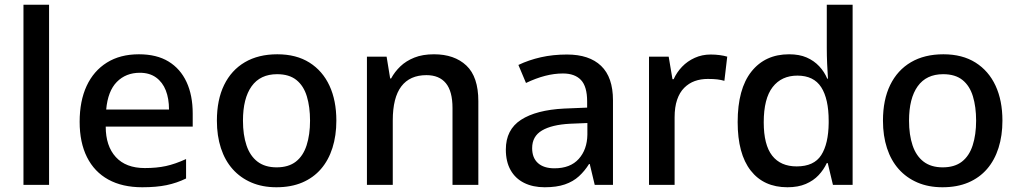

<svg xmlns="http://www.w3.org/2000/svg" viewBox="-20 -780 4300 810"><path d="M187 0H79V-760H187Z M566 -551Q641 -551 691 -520.5Q741 -490 767 -434Q793 -378 793 -301V-246H426Q426 -164 468.5 -117.5Q511 -71 591 -71Q641 -71 680 -79.5Q719 -88 765 -109V-27Q726 -8 683 1Q640 10 580 10Q496 10 437 -22.5Q378 -55 347 -117Q316 -179 316 -266Q316 -354 345.5 -417.5Q375 -481 431 -516Q487 -551 566 -551ZM570 -473Q511 -473 473 -434.5Q435 -396 428 -318H693Q693 -364 679.5 -398.5Q666 -433 638.5 -453Q611 -473 570 -473Z M1399 -271Q1399 -208 1382.5 -156Q1366 -104 1334 -67Q1302 -30 1255 -10Q1208 10 1146 10Q1087 10 1040.5 -10Q994 -30 961.5 -66.5Q929 -103 912 -155Q895 -207 895 -271Q895 -359 925.5 -421.5Q956 -484 1013 -517.5Q1070 -551 1150 -551Q1230 -551 1285.5 -516Q1341 -481 1370 -418.5Q1399 -356 1399 -271ZM1005 -271Q1005 -211 1020 -166.5Q1035 -122 1066.5 -98Q1098 -74 1147 -74Q1197 -74 1228 -98Q1259 -122 1273.5 -167Q1288 -212 1288 -271Q1288 -329 1274.5 -373.5Q1261 -418 1230.5 -442.5Q1200 -467 1149 -467Q1078 -467 1041.5 -416Q1005 -365 1005 -271Z M1811 -551Q1897 -551 1947.5 -503.5Q1998 -456 1998 -353V0H1889V-324Q1889 -395 1861 -429Q1833 -463 1779 -463Q1709 -463 1673 -415.5Q1637 -368 1637 -272V0H1528V-541H1611L1626 -449H1630Q1645 -477 1669 -500Q1693 -523 1728 -537Q1763 -551 1811 -551Z M2372 -550Q2466 -550 2516 -502Q2566 -454 2566 -357V0H2489L2468 -88H2465Q2447 -59 2422.5 -36.5Q2398 -14 2363 -2Q2328 10 2278 10Q2228 10 2191 -8.5Q2154 -27 2134 -62.5Q2114 -98 2114 -149Q2114 -233 2178 -274.5Q2242 -316 2360 -322L2457 -326V-352Q2457 -415 2431 -442.5Q2405 -470 2355 -470Q2318 -470 2279.5 -460Q2241 -450 2199 -430L2167 -506Q2211 -527 2262 -538.5Q2313 -550 2372 -550ZM2385 -258Q2308 -254 2266.5 -229.5Q2225 -205 2225 -155Q2225 -114 2249.5 -92Q2274 -70 2319 -70Q2386 -70 2421.5 -109.5Q2457 -149 2458 -212V-261Z M2978 -550Q2998 -550 3016.5 -547.5Q3035 -545 3048 -541L3036 -439Q3022 -443 3006.5 -445Q2991 -447 2966 -447Q2936 -447 2911 -438Q2886 -429 2866.5 -409.5Q2847 -390 2836.5 -359Q2826 -328 2826 -285V0H2718V-541H2801L2817 -446H2822Q2835 -475 2857.5 -498.5Q2880 -522 2911 -536Q2942 -550 2978 -550Z M3302 10Q3202 10 3147 -60.5Q3092 -131 3092 -265Q3092 -405 3150 -478Q3208 -551 3309 -551Q3352 -551 3383 -537.5Q3414 -524 3436 -500.5Q3458 -477 3470 -448H3473Q3471 -476 3469.5 -510.5Q3468 -545 3468 -578V-760H3577V0H3494L3472 -92H3468Q3455 -64 3433.5 -41Q3412 -18 3379.5 -4Q3347 10 3302 10ZM3341 -78Q3414 -78 3444.5 -125.5Q3475 -173 3476 -261V-270Q3476 -363 3444.5 -412Q3413 -461 3344 -461Q3277 -461 3239.5 -412.5Q3202 -364 3202 -264Q3202 -169 3237.5 -123.5Q3273 -78 3341 -78Z M4209 -271Q4209 -208 4192.5 -156Q4176 -104 4144 -67Q4112 -30 4065 -10Q4018 10 3956 10Q3897 10 3850.5 -10Q3804 -30 3771.5 -66.5Q3739 -103 3722 -155Q3705 -207 3705 -271Q3705 -359 3735.5 -421.5Q3766 -484 3823 -517.5Q3880 -551 3960 -551Q4040 -551 4095.5 -516Q4151 -481 4180 -418.5Q4209 -356 4209 -271ZM3815 -271Q3815 -211 3830 -166.5Q3845 -122 3876.5 -98Q3908 -74 3957 -74Q4007 -74 4038 -98Q4069 -122 4083.5 -167Q4098 -212 4098 -271Q4098 -329 4084.5 -373.5Q4071 -418 4040.5 -442.5Q4010 -467 3959 -467Q3888 -467 3851.5 -416Q3815 -365 3815 -271Z"/></svg>

Font: Noto Sans Hebrew Thin Medium
Style: Regular
Weight: 500
Version: Version 3.001